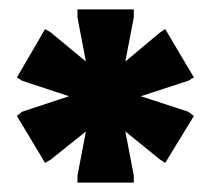

<svg xmlns="http://www.w3.org/2000/svg" viewBox="-20 -798 449 409"><path d="M145 -409V-424L163 -518L88 -458L76 -451L16 -551L27 -560L127 -593L27 -626L16 -633L76 -736L88 -729L163 -667L145 -761V-778H265V-761L247 -667L321 -729L332 -736L393 -633L381 -626L280 -593L381 -560L393 -551L332 -451L321 -458L247 -518L265 -424V-409Z"/></svg>

Font: Alfa Slab One
Style: Regular
Weight: 400
Designer: JM Sole
Foundry: JM Sole
Version: Version 2.000